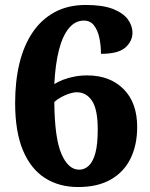

<svg xmlns="http://www.w3.org/2000/svg" viewBox="-20 -744 604 774"><path d="M295 10Q218 10 161 -26.5Q104 -63 72.5 -138Q41 -213 41 -329Q41 -417 58.5 -489Q76 -561 111.5 -613.5Q147 -666 200.5 -695Q254 -724 326 -724Q394 -724 435 -708Q476 -692 495 -666.5Q514 -641 514 -612Q514 -578 485.5 -552.5Q457 -527 387 -527Q387 -561 380.5 -591.5Q374 -622 359 -641.5Q344 -661 318 -661Q283 -661 257.5 -630Q232 -599 217.5 -542Q203 -485 199 -405Q215 -415 234.5 -422.5Q254 -430 278.5 -435Q303 -440 332 -440Q423 -440 478 -385Q533 -330 533 -232Q533 -160 506.5 -105.5Q480 -51 427 -20.5Q374 10 295 10ZM299 -60Q321 -60 338 -76Q355 -92 364.5 -127Q374 -162 374 -222Q374 -303 351 -337.5Q328 -372 290 -372Q276 -372 259 -366.5Q242 -361 226 -352Q210 -343 199 -333Q200 -188 227.5 -124Q255 -60 299 -60Z"/></svg>

Font: Noto Serif Armenian ExtraBold
Style: Regular
Weight: 800
Version: Version 2.007